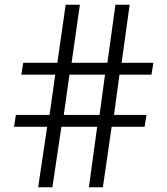

<svg xmlns="http://www.w3.org/2000/svg" viewBox="-20 -790 706 810"><path d="M598 -305 590 -255H451L414 0H355L390 -255H239L201 0H141L179 -255H39L47 -305H189L213 -475H70L78 -525H222L257 -770H317L282 -525H433L467 -770H527L493 -525H627L619 -475H484L461 -305ZM423 -475H273L249 -305H400Z"/></svg>

Font: Libre Baskerville
Style: Regular
Weight: 400
Designer: Pablo Impallari, Rodrigo Fuenzalida
Foundry: Pablo Impallari, Rodrigo Fuenzalida
Version: Version 1.000